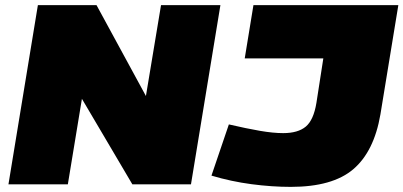

<svg xmlns="http://www.w3.org/2000/svg" viewBox="-20 -720 1576 750"><path d="M13 0 128 -700H357L550 -345L609 -700H841L726 0H497L300 -334L245 0ZM806 -34 874 -234Q943 -218 995 -209Q1047 -200 1086 -200Q1144 -200 1174.5 -225.5Q1205 -251 1216 -318L1243 -492H936L970 -700H1536L1466 -273Q1441 -128 1360 -59Q1279 10 1116 10Q1042 10 962.5 -0.5Q883 -11 806 -34Z"/></svg>

Font: Georama Expanded Black
Style: Italic
Weight: 900
Width: 7
Italic angle: -9°
Designer: Jean-Baptiste Levee
Foundry: Production Type
Version: Version 1.000